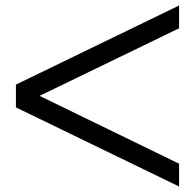

<svg xmlns="http://www.w3.org/2000/svg" viewBox="-20 -716 710 699"><path d="M38 -408 632 -696V-613L124 -367L632 -120V-37L38 -325Z"/></svg>

Font: Shippori Antique
Style: Regular
Weight: 400
Designer: FONTDASU
Foundry: FONTDASU / Google Inc. / but / Adobe
Version: Version 2.001